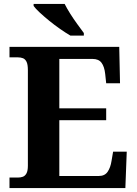

<svg xmlns="http://www.w3.org/2000/svg" viewBox="-20 -951 693 971"><path d="M28 0V-53H70Q83.7 -53 95.2 -57Q106.7 -61.1 113.8 -74Q121 -87 121 -113V-596Q121 -624.9 114.3 -638.4Q107.6 -652 96.3 -656.5Q85 -661 70 -661H28V-714H583L587 -530H517L512 -577Q508 -614 493.5 -633.5Q479 -653 448 -653H280V-403H517V-343H280V-61H480Q510 -61 524.5 -82.5Q539 -104 544 -137L552 -184H621L614 0ZM336 -771Q312 -785 284 -804.5Q256 -824 229 -846Q202 -868 180.5 -888Q159 -908 150 -921V-931H307Q318 -909 335 -882Q352 -855 371 -829Q390 -803 404 -784V-771Z"/></svg>

Font: Noto Serif Gujarati
Style: Regular
Weight: 400
Designer: Universal Thirst, Indian Type Foundry and the Monotype Design Team
Foundry: Monotype Imaging Inc.
Version: Version 2.102